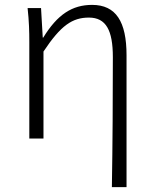

<svg xmlns="http://www.w3.org/2000/svg" viewBox="-20 -567 628 786"><path d="M438 199H498V-341C498 -478 455 -547 357 -547C276 -547 215 -508 157 -413H155L148 -534H93C99 -479 100 -438 100 -395V0H158V-356C229 -463 276 -495 344 -495C414 -495 442 -443 442 -333C442 -165 441 22 438 199Z"/></svg>

Font: Noto Sans HK Light
Style: Regular
Weight: 300
Designer: Ryoko NISHIZUKA 西塚涼子 (kana, bopomofo & ideographs); Paul D. Hunt (Latin, Greek & Cyrillic); Sandoll Communications 산돌커뮤니
Foundry: Adobe
Version: Version 2.004;hotconv 1.0.118;makeotfexe 2.5.65603